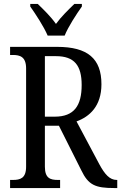

<svg xmlns="http://www.w3.org/2000/svg" viewBox="-20 -951 613 971"><path d="M221 -771H307C325 -816 367 -880 394 -918V-931H356C325 -901 289 -866 263 -830C238 -866 202 -901 171 -931H133V-918C160 -880 202 -816 221 -771ZM31 0H284V-41H273C235 -41 207 -49 207 -108V-315H278L391 -90C427 -15 462 0 558 0H573V-41H570C535 -41 510 -69 482 -121L367 -337C433 -361 493 -414 493 -525C493 -655 423 -714 269 -714H31V-673H45C81 -673 112 -664 112 -605V-108C112 -49 82 -41 45 -41H31ZM257 -361H207V-667H263C356 -667 393 -620 393 -521C393 -417 355 -361 257 -361Z"/></svg>

Font: Noto Serif Lao Condensed
Style: Regular
Weight: 400
Width: 3
Designer: Monotype Design Team
Foundry: Monotype Imaging Inc.
Version: Version 2.003